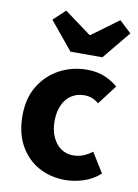

<svg xmlns="http://www.w3.org/2000/svg" viewBox="-87 -818 640 888"><g transform="rotate(10 233.5 -374.0)"><path d="M281.2 12Q211.9 12 156.4 -18.7Q100.9 -49.5 68.4 -107.5Q35.9 -165.6 35.9 -247.9Q35.9 -330.4 72.1 -388.5Q108.2 -446.7 167 -477.4Q225.8 -508.1 294.4 -508.1Q340.2 -508.1 376.1 -493.4Q412 -478.7 439.3 -454.7L370.2 -363.9Q353.2 -377.8 337.1 -383.6Q321 -389.5 302.6 -389.5Q267.3 -389.5 241.1 -372.1Q214.9 -354.7 200.7 -322.8Q186.5 -290.8 186.5 -247.9Q186.5 -205 201.2 -173.1Q215.9 -141.2 240.8 -123.9Q265.7 -106.6 297.7 -106.6Q323.8 -106.6 345.9 -115.7Q367.9 -124.8 387.2 -139.6L444.7 -47.1Q409 -14.9 365.3 -1.5Q321.6 12 281.2 12ZM203.3 -576.9 95.2 -708.1 151.1 -760.4 276.2 -668.3H280.2L405.4 -760.4L461.3 -708.1L353.2 -576.9Z"/></g></svg>

Font: Source Sans Variable
Style: Regular
Weight: 200
Designer: Paul D. Hunt
Foundry: Adobe Systems Incorporated
Version: Version 3.006;hotconv 1.0.111;makeotfexe 2.5.65597